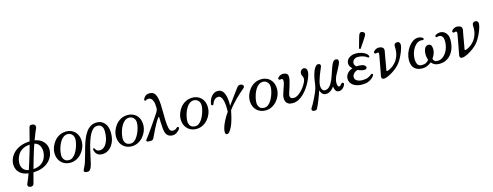

<svg xmlns="http://www.w3.org/2000/svg" viewBox="-24 -1793 7750 3017"><g transform="rotate(-15 3851.0 -284.5)"><path d="M193 213Q168 206 162.5 190Q157 174 166 155Q182 120 197 81.5Q212 43 227 3Q151 -8 108 -39.5Q65 -71 47.5 -112Q30 -153 30 -191Q30 -242 51 -291.5Q72 -341 114.5 -382Q157 -423 221.5 -449Q286 -475 373 -478Q393 -555 408 -614.5Q423 -674 428 -692Q434 -715 450.5 -720.5Q467 -726 491 -721Q520 -714 527.5 -693Q535 -672 524 -650Q509 -619 491 -573.5Q473 -528 453 -474Q538 -460 590 -405.5Q642 -351 642 -270Q642 -233 626 -186.5Q610 -140 571.5 -97Q533 -54 468.5 -25Q404 4 306 7Q291 62 279 107Q267 152 259 181Q255 200 237 210Q219 220 193 213ZM244 -46Q260 -92 275 -140.5Q290 -189 306 -241Q320 -285 333.5 -333Q347 -381 360 -428Q287 -423 241 -395.5Q195 -368 170.5 -329.5Q146 -291 136.5 -252Q127 -213 127 -186Q127 -137 154 -97.5Q181 -58 244 -46ZM319 -42Q399 -48 447.5 -82Q496 -116 518 -167.5Q540 -219 540 -275Q540 -304 531 -334.5Q522 -365 499.5 -389.5Q477 -414 435 -424Q419 -379 404 -332.5Q389 -286 376 -241Q361 -191 346.5 -140Q332 -89 319 -42Z M905 12Q847 12 801 -14Q755 -40 728.5 -88.5Q702 -137 702 -204Q702 -246 719.5 -294Q737 -342 770.5 -384.5Q804 -427 853.5 -453.5Q903 -480 967 -480Q1020 -480 1065 -456Q1110 -432 1137.5 -384Q1165 -336 1165 -263Q1165 -217 1146 -168.5Q1127 -120 1092.5 -79Q1058 -38 1010 -13Q962 12 905 12ZM898 -34Q931 -34 959 -55Q987 -76 1008.5 -110Q1030 -144 1045.5 -183.5Q1061 -223 1069 -260.5Q1077 -298 1077 -325Q1077 -375 1048 -404.5Q1019 -434 978 -434Q941 -434 911 -413Q881 -392 859.5 -358Q838 -324 823.5 -284.5Q809 -245 802 -207Q795 -169 795 -141Q795 -96 820.5 -65Q846 -34 898 -34Z M1107 218Q1080 214 1076 197Q1072 180 1088 152Q1110 115 1127.5 62.5Q1145 10 1161 -51Q1177 -112 1195 -174Q1213 -236 1236.5 -293Q1260 -350 1291.5 -395.5Q1323 -441 1366 -467Q1409 -493 1466 -493Q1546 -493 1594.5 -435Q1643 -377 1643 -279Q1643 -186 1612 -121Q1581 -56 1532.5 -22Q1484 12 1429 12Q1387 12 1360.5 -3.5Q1334 -19 1320.5 -44Q1307 -69 1304 -95Q1302 -109 1314 -112.5Q1326 -116 1330 -105Q1338 -86 1355 -71.5Q1372 -57 1402 -57Q1449 -57 1483.5 -92Q1518 -127 1537 -186.5Q1556 -246 1556 -321Q1556 -377 1533.5 -408Q1511 -439 1461 -439Q1422 -439 1392 -412.5Q1362 -386 1338.5 -341Q1315 -296 1296.5 -239.5Q1278 -183 1263.5 -123Q1249 -63 1237 -6.5Q1225 50 1214 96.5Q1203 143 1191 170Q1178 199 1161 211Q1144 223 1107 218Z M1906 12Q1848 12 1802 -14Q1756 -40 1729.5 -88.5Q1703 -137 1703 -204Q1703 -246 1720.5 -294Q1738 -342 1771.5 -384.5Q1805 -427 1854.5 -453.5Q1904 -480 1968 -480Q2021 -480 2066 -456Q2111 -432 2138.5 -384Q2166 -336 2166 -263Q2166 -217 2147 -168.5Q2128 -120 2093.5 -79Q2059 -38 2011 -13Q1963 12 1906 12ZM1899 -34Q1932 -34 1960 -55Q1988 -76 2009.5 -110Q2031 -144 2046.5 -183.5Q2062 -223 2070 -260.5Q2078 -298 2078 -325Q2078 -375 2049 -404.5Q2020 -434 1979 -434Q1942 -434 1912 -413Q1882 -392 1860.5 -358Q1839 -324 1824.5 -284.5Q1810 -245 1803 -207Q1796 -169 1796 -141Q1796 -96 1821.5 -65Q1847 -34 1899 -34Z M2570 12Q2531 12 2502.5 -6.5Q2474 -25 2460 -64Q2451 -90 2446.5 -133.5Q2442 -177 2440.5 -225Q2439 -273 2438 -313Q2438 -324 2433 -324Q2428 -324 2423 -317Q2398 -285 2373 -240.5Q2348 -196 2325.5 -151Q2303 -106 2286.5 -70Q2270 -34 2262 -20Q2255 -6 2243 1Q2231 8 2202 8Q2159 8 2150 -4Q2141 -16 2153 -30Q2164 -43 2186 -72.5Q2208 -102 2235.5 -141Q2263 -180 2292 -222Q2321 -264 2347 -302.5Q2373 -341 2392 -369Q2411 -397 2417 -408Q2424 -420 2429.5 -436Q2435 -452 2435 -468Q2435 -543 2421 -580Q2407 -617 2387.5 -629.5Q2368 -642 2350 -642Q2334 -642 2322.5 -638Q2311 -634 2306 -629Q2299 -622 2288 -627.5Q2277 -633 2283 -651Q2291 -677 2317.5 -699Q2344 -721 2388 -721Q2460 -721 2488 -652Q2516 -583 2516 -439Q2516 -319 2519.5 -244Q2523 -169 2531.5 -128.5Q2540 -88 2555 -73Q2570 -58 2593 -58Q2615 -58 2634 -67.5Q2653 -77 2664 -90Q2673 -100 2687 -92.5Q2701 -85 2693 -67Q2679 -37 2643.5 -12.5Q2608 12 2570 12Z M2958 12Q2900 12 2854 -14Q2808 -40 2781.5 -88.5Q2755 -137 2755 -204Q2755 -246 2772.5 -294Q2790 -342 2823.5 -384.5Q2857 -427 2906.5 -453.5Q2956 -480 3020 -480Q3073 -480 3118 -456Q3163 -432 3190.5 -384Q3218 -336 3218 -263Q3218 -217 3199 -168.5Q3180 -120 3145.5 -79Q3111 -38 3063 -13Q3015 12 2958 12ZM2951 -34Q2984 -34 3012 -55Q3040 -76 3061.5 -110Q3083 -144 3098.5 -183.5Q3114 -223 3122 -260.5Q3130 -298 3130 -325Q3130 -375 3101 -404.5Q3072 -434 3031 -434Q2994 -434 2964 -413Q2934 -392 2912.5 -358Q2891 -324 2876.5 -284.5Q2862 -245 2855 -207Q2848 -169 2848 -141Q2848 -96 2873.5 -65Q2899 -34 2951 -34Z M3403 215Q3377 215 3372.5 186.5Q3368 158 3381.5 110Q3395 62 3425.5 1.5Q3456 -59 3501 -122Q3503 -165 3500.5 -211.5Q3498 -258 3489 -297.5Q3480 -337 3462 -362Q3444 -387 3415 -387Q3387 -387 3366.5 -372Q3346 -357 3333.5 -336Q3321 -315 3315 -296Q3312 -286 3303 -283Q3294 -280 3286 -285Q3278 -290 3278 -302Q3279 -324 3288.5 -354Q3298 -384 3317 -412.5Q3336 -441 3364.5 -459.5Q3393 -478 3432 -478Q3474 -478 3500.5 -453.5Q3527 -429 3540.5 -388.5Q3554 -348 3558.5 -299.5Q3563 -251 3561 -203Q3593 -247 3629 -296Q3665 -345 3697 -388Q3729 -431 3748 -457Q3759 -472 3777.5 -479.5Q3796 -487 3824 -477Q3844 -470 3848.5 -451Q3853 -432 3836 -417Q3803 -390 3763.5 -354Q3724 -318 3684.5 -278.5Q3645 -239 3611 -199.5Q3577 -160 3555 -127Q3555 -123 3554.5 -118.5Q3554 -114 3553 -110Q3520 55 3478 135Q3436 215 3403 215Z M4082 12Q4024 12 3978 -14Q3932 -40 3905.5 -88.5Q3879 -137 3879 -204Q3879 -246 3896.5 -294Q3914 -342 3947.5 -384.5Q3981 -427 4030.5 -453.5Q4080 -480 4144 -480Q4197 -480 4242 -456Q4287 -432 4314.5 -384Q4342 -336 4342 -263Q4342 -217 4323 -168.5Q4304 -120 4269.5 -79Q4235 -38 4187 -13Q4139 12 4082 12ZM4075 -34Q4108 -34 4136 -55Q4164 -76 4185.5 -110Q4207 -144 4222.5 -183.5Q4238 -223 4246 -260.5Q4254 -298 4254 -325Q4254 -375 4225 -404.5Q4196 -434 4155 -434Q4118 -434 4088 -413Q4058 -392 4036.5 -358Q4015 -324 4000.5 -284.5Q3986 -245 3979 -207Q3972 -169 3972 -141Q3972 -96 3997.5 -65Q4023 -34 4075 -34Z M4523 12Q4478 12 4452 -3.5Q4426 -19 4415 -44Q4404 -69 4404 -98Q4404 -126 4414.5 -162Q4425 -198 4438.5 -235.5Q4452 -273 4462.5 -306Q4473 -339 4473 -361Q4473 -411 4436 -398Q4417 -393 4406.5 -405.5Q4396 -418 4408 -433Q4422 -451 4444.5 -462Q4467 -473 4486 -473Q4507 -473 4527 -468Q4547 -463 4560 -447.5Q4573 -432 4573 -400Q4573 -377 4565.5 -344.5Q4558 -312 4547.5 -276.5Q4537 -241 4526 -208Q4515 -175 4507.5 -150Q4500 -125 4500 -115Q4500 -91 4515 -77Q4530 -63 4564 -63Q4592 -63 4623.5 -82Q4655 -101 4684.5 -130.5Q4714 -160 4738 -194.5Q4762 -229 4776.5 -260.5Q4791 -292 4791 -314Q4791 -335 4785 -349Q4779 -363 4773 -374.5Q4767 -386 4767 -401Q4767 -433 4785.5 -453Q4804 -473 4827 -473Q4852 -473 4866.5 -455.5Q4881 -438 4881 -405Q4881 -381 4868.5 -341Q4856 -301 4833 -254Q4810 -207 4777.5 -160Q4745 -113 4705.5 -74Q4666 -35 4620 -11.5Q4574 12 4523 12Z M4810 214Q4788 211 4783 193.5Q4778 176 4788 162Q4801 144 4821 108Q4841 72 4862 29Q4883 -14 4900 -53Q4917 -92 4923 -116Q4928 -133 4933.5 -157.5Q4939 -182 4941 -203Q4947 -254 4958 -303Q4969 -352 4985 -391Q5001 -430 5021 -453.5Q5041 -477 5065 -477Q5088 -477 5097.5 -462Q5107 -447 5099 -427Q5093 -411 5078 -377Q5063 -343 5047 -300.5Q5031 -258 5019 -215.5Q5007 -173 5007 -139Q5007 -99 5023.5 -76Q5040 -53 5064 -53Q5101 -53 5128.5 -76Q5156 -99 5177 -137Q5198 -175 5214.5 -220Q5231 -265 5245.5 -310Q5260 -355 5275 -393Q5290 -431 5307.5 -454Q5325 -477 5348 -477Q5381 -477 5388.5 -459.5Q5396 -442 5390 -421Q5384 -399 5370 -370.5Q5356 -342 5340 -312.5Q5324 -283 5310 -257.5Q5296 -232 5289 -216Q5282 -199 5274.5 -171.5Q5267 -144 5267 -122Q5267 -53 5294 -53Q5310 -53 5321.5 -66Q5333 -79 5341 -89Q5347 -97 5357 -96.5Q5367 -96 5374 -89Q5381 -82 5378 -69Q5375 -52 5360.5 -31.5Q5346 -11 5324.5 3.5Q5303 18 5276 18Q5236 18 5220.5 -10.5Q5205 -39 5201 -78Q5190 -60 5170 -40Q5150 -20 5124.5 -6Q5099 8 5069 8Q5026 8 5005.5 -18Q4985 -44 4974 -73Q4969 -52 4955.5 -14.5Q4942 23 4925.5 64.5Q4909 106 4893.5 141.5Q4878 177 4867 195Q4860 208 4847 213Q4834 218 4810 214Z M5659 12Q5589 12 5543 -9Q5497 -30 5475 -63Q5453 -96 5453 -132Q5453 -184 5485 -220.5Q5517 -257 5570 -274Q5549 -293 5536 -316Q5523 -339 5523 -364Q5523 -398 5542.5 -425.5Q5562 -453 5597 -469.5Q5632 -486 5676 -486Q5728 -486 5769 -473Q5810 -460 5837 -440Q5864 -420 5873 -399Q5879 -385 5869 -376.5Q5859 -368 5849 -376Q5822 -399 5782.5 -412Q5743 -425 5696 -425Q5659 -425 5633 -403Q5607 -381 5607 -346Q5607 -328 5615.5 -313.5Q5624 -299 5637 -288Q5645 -289 5654 -289Q5663 -289 5672 -289Q5692 -289 5720.5 -285Q5749 -281 5767 -267Q5793 -248 5786.5 -225Q5780 -202 5746 -202Q5701 -202 5641 -229Q5604 -220 5578.5 -193.5Q5553 -167 5553 -135Q5553 -94 5589 -74Q5625 -54 5675 -54Q5732 -54 5768 -69.5Q5804 -85 5827 -107Q5838 -117 5849.5 -110.5Q5861 -104 5856 -90Q5848 -70 5823 -46Q5798 -22 5756.5 -5Q5715 12 5659 12ZM5774.2 -538Q5767.6 -535.4 5760.2 -539.2Q5752.8 -543 5750.7 -548.7Q5751.8 -552.8 5757.3 -573.3Q5762.8 -593.8 5770.9 -622.7Q5779 -651.6 5787.6 -680.8Q5796.1 -710 5803 -733.1Q5809.9 -756.1 5814 -763.1Q5821.1 -778.7 5837 -786.2Q5852.9 -793.6 5874.2 -782.8Q5898.6 -772.6 5900.9 -756.6Q5903.2 -740.6 5896 -725Q5892.5 -717.1 5879.8 -697.1Q5867.1 -677.1 5850.3 -651.2Q5833.5 -625.3 5816.6 -600.6Q5799.7 -575.8 5787.7 -558.5Q5775.8 -541.2 5774.2 -538Z M6029 9Q6000 16 5982.5 3.5Q5965 -9 5972 -46Q5974 -57 5980.5 -90Q5987 -123 5995 -166.5Q6003 -210 6011 -253.5Q6019 -297 6025 -330.5Q6031 -364 6033 -376Q6037 -402 6025 -408Q6013 -414 5996 -407Q5977 -400 5966.5 -413.5Q5956 -427 5968 -442Q5982 -459 6004 -470.5Q6026 -482 6045 -482Q6089 -482 6113.5 -464Q6138 -446 6130 -402Q6128 -395 6122.5 -364.5Q6117 -334 6110 -293.5Q6103 -253 6096 -212.5Q6089 -172 6083.5 -143Q6078 -114 6077 -108Q6073 -87 6097 -94Q6124 -102 6160.5 -124.5Q6197 -147 6231 -187Q6265 -227 6286 -287Q6307 -347 6302 -428Q6300 -459 6314 -474Q6328 -489 6352 -489Q6378 -489 6389 -473Q6400 -457 6400 -440Q6400 -416 6388.5 -377Q6377 -338 6357.5 -293.5Q6338 -249 6313.5 -207.5Q6289 -166 6262 -137Q6232 -104 6190 -73.5Q6148 -43 6105 -21Q6062 1 6029 9Z M6635 12Q6587 12 6547.5 -5Q6508 -22 6484 -61.5Q6460 -101 6460 -170Q6460 -222 6478.5 -274.5Q6497 -327 6528.5 -371.5Q6560 -416 6600.5 -444Q6641 -472 6685 -473Q6710 -474 6730.5 -466.5Q6751 -459 6764 -448Q6775 -438 6770 -426Q6765 -414 6751 -417Q6708 -425 6671.5 -405Q6635 -385 6608 -347Q6581 -309 6566 -260.5Q6551 -212 6551 -162Q6551 -108 6570.5 -74.5Q6590 -41 6640 -41Q6681 -41 6708.5 -56.5Q6736 -72 6753 -95Q6743 -122 6739 -149Q6735 -176 6736 -195Q6738 -254 6760 -290Q6782 -326 6823 -322Q6855 -319 6866 -289Q6877 -259 6874 -220Q6872 -190 6858.5 -157Q6845 -124 6823 -93Q6828 -71 6843.5 -56Q6859 -41 6895 -41Q6938 -41 6973 -64Q7008 -87 7033.5 -125Q7059 -163 7072.5 -210.5Q7086 -258 7086 -307Q7086 -352 7074 -375Q7062 -398 7044 -405.5Q7026 -413 7008 -411Q6990 -409 6978 -406Q6965 -402 6960 -416.5Q6955 -431 6968 -440Q7000 -461 7036 -463.5Q7072 -466 7103.5 -449Q7135 -432 7154.5 -396.5Q7174 -361 7174 -307Q7174 -218 7142.5 -145.5Q7111 -73 7052 -30.5Q6993 12 6909 12Q6863 12 6832 -4.5Q6801 -21 6781 -46Q6751 -21 6714.5 -4.5Q6678 12 6635 12Z M7301 9Q7272 16 7254.5 3.5Q7237 -9 7244 -46Q7246 -57 7252.5 -90Q7259 -123 7267 -166.5Q7275 -210 7283 -253.5Q7291 -297 7297 -330.5Q7303 -364 7305 -376Q7309 -402 7297 -408Q7285 -414 7268 -407Q7249 -400 7238.5 -413.5Q7228 -427 7240 -442Q7254 -459 7276 -470.5Q7298 -482 7317 -482Q7361 -482 7385.5 -464Q7410 -446 7402 -402Q7400 -395 7394.5 -364.5Q7389 -334 7382 -293.5Q7375 -253 7368 -212.5Q7361 -172 7355.5 -143Q7350 -114 7349 -108Q7345 -87 7369 -94Q7396 -102 7432.5 -124.5Q7469 -147 7503 -187Q7537 -227 7558 -287Q7579 -347 7574 -428Q7572 -459 7586 -474Q7600 -489 7624 -489Q7650 -489 7661 -473Q7672 -457 7672 -440Q7672 -416 7660.5 -377Q7649 -338 7629.5 -293.5Q7610 -249 7585.5 -207.5Q7561 -166 7534 -137Q7504 -104 7462 -73.5Q7420 -43 7377 -21Q7334 1 7301 9Z"/></g></svg>

Font: Zen Old Mincho
Style: Regular
Weight: 400
Designer: Yoshimichi Ohira
Foundry: Positype
Version: Version 1.001